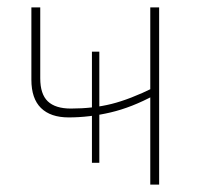

<svg xmlns="http://www.w3.org/2000/svg" viewBox="-20 -500 546 520"><path d="M89 -480V-288Q89 -245 109.5 -225.5Q130 -206 172 -206Q232 -206 282 -218.5Q332 -231 397 -263L398 -242Q337 -209 279.5 -195.5Q222 -182 166 -182Q117 -182 91 -207.5Q65 -233 65 -284V-480ZM411 -480V0H387V-480ZM229 -59V-360H249V-59Z"/></svg>

Font: Exo 2 Thin
Style: Regular
Weight: 250
Designer: Natanael Gama
Foundry: Natanael Gama
Version: Version 2.010